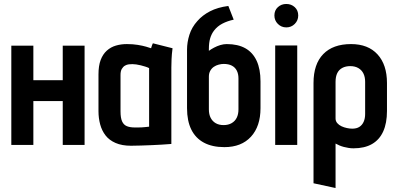

<svg xmlns="http://www.w3.org/2000/svg" viewBox="-20 -730 2007 967"><path d="M296 -326H148V-500H37V0H148V-221H296V0H406V-500H296Z M849 -487 750 -512Q746 -504 743.5 -495.5Q741 -487 741 -487Q733 -490 715.5 -495Q698 -500 673.5 -504Q649 -508 619 -508Q590 -508 564 -500.5Q538 -493 518 -475Q498 -457 487 -428Q476 -399 476 -355V-170Q476 -135 484.5 -103.5Q493 -72 511.5 -48Q530 -24 562 -10Q594 4 640 4Q663 4 690 3Q717 2 744.5 1Q772 0 794 -1.5Q816 -3 829.5 -4Q843 -5 843 -5V-390Q843 -407 844 -431.5Q845 -456 849 -487ZM587 -169V-352Q587 -372 593.5 -383Q600 -394 609.5 -399.5Q619 -405 629 -406Q639 -407 647 -407Q655 -407 666 -405.5Q677 -404 689 -401Q701 -398 712 -394.5Q723 -391 731 -387V-92Q721 -91 712 -90Q703 -89 694 -88.5Q685 -88 676 -88Q667 -88 659 -88Q635 -88 619 -94.5Q603 -101 595 -118.5Q587 -136 587 -169Z M1122 -508Q1106 -508 1089.5 -503Q1073 -498 1058 -490Q1043 -482 1032 -474V-483Q1032 -515 1038.5 -537Q1045 -559 1058 -576Q1075 -598 1100 -611Q1125 -624 1157 -631L1130 -700Q1076 -693 1037.5 -673Q999 -653 974 -624Q946 -593 934 -555Q922 -517 922 -480V-185Q922 -121 943.5 -77.5Q965 -34 1007 -11.5Q1049 11 1110 11Q1196 11 1244 -41.5Q1292 -94 1292 -185V-320Q1292 -382 1272.5 -424Q1253 -466 1215.5 -487Q1178 -508 1122 -508ZM1107 -408Q1131 -408 1147.5 -399.5Q1164 -391 1172.5 -374.5Q1181 -358 1181 -335V-179Q1181 -155 1172.5 -137.5Q1164 -120 1147 -110Q1130 -100 1106 -100Q1083 -100 1066.5 -109.5Q1050 -119 1041 -136.5Q1032 -154 1032 -179V-344Q1032 -361 1039 -373.5Q1046 -386 1057 -393.5Q1068 -401 1081.5 -404.5Q1095 -408 1107 -408Z M1366 0H1477V-501H1366ZM1422 -710Q1397 -710 1379.5 -694Q1362 -678 1362 -652Q1362 -627 1379.5 -609.5Q1397 -592 1422 -592Q1447 -592 1464.5 -609.5Q1482 -627 1482 -652Q1482 -678 1464.5 -694Q1447 -710 1422 -710Z M1929 -171V-312Q1929 -404 1881.5 -456Q1834 -508 1748 -508Q1657 -508 1608 -457.5Q1559 -407 1559 -312V193L1670 217V-7Q1679 -2 1689.5 2.5Q1700 7 1711.5 10Q1723 13 1735.5 15Q1748 17 1760 17Q1816 17 1853.5 -4.5Q1891 -26 1910 -68Q1929 -110 1929 -171ZM1819 -318V-156Q1819 -133 1811.5 -116.5Q1804 -100 1790 -91Q1776 -82 1754 -82Q1742 -82 1727.5 -85Q1713 -88 1700 -94Q1687 -100 1678.5 -110Q1670 -120 1670 -133V-318Q1670 -344 1678.5 -361.5Q1687 -379 1704 -388Q1721 -397 1744 -397Q1768 -397 1785 -387Q1802 -377 1810.5 -359.5Q1819 -342 1819 -318Z"/></svg>

Font: Advent Pro
Style: Bold
Weight: 700
Designer: VivaRado, Andreas Kalpakidis
Foundry: VivaRado, Andreas Kalpakidis
Version: Version 3.000